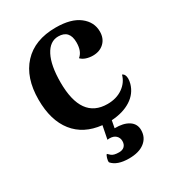

<svg xmlns="http://www.w3.org/2000/svg" viewBox="-182 -635 875 964"><g transform="rotate(-30 256.0 -153.0)"><path d="M478 -126Q478 -113 474 -98Q460 -48 414.5 -19Q369 10 302 14L294 56Q345 55 375 74.5Q405 94 405 130Q405 173 372.5 198.5Q340 224 282 224Q213 224 184 190Q182 181 186.5 166Q191 151 196 148Q197 149 209.5 160.5Q222 172 254 172Q274 172 285 161Q296 150 296 131Q296 112 283 99.5Q270 87 246 87L234 88L249 12Q146 1 90.5 -69Q35 -139 35 -259Q35 -386 101.5 -458Q168 -530 290 -530Q379 -530 426 -493.5Q473 -457 473 -402Q473 -362 448 -338Q423 -314 383 -314Q363 -314 344.5 -320Q326 -326 315 -338Q344 -361 344 -413Q344 -485 279 -485Q230 -485 202 -431Q174 -377 174 -279Q174 -67 325 -67Q377 -67 413.5 -92.5Q450 -118 461 -159Q478 -152 478 -126Z"/></g></svg>

Font: Arima Madurai Black
Style: Regular
Weight: 900
Designer: Joana Correia and Natanael Gama
Foundry: NDISCOVER
Version: Version 1.019